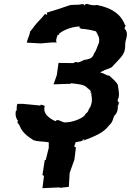

<svg xmlns="http://www.w3.org/2000/svg" viewBox="-20 -743 684 1004"><path d="M457 -198C455 -188 450 -179 444 -171C441 -154 424 -147 425 -144C424 -136 415 -138 419 -136C400 -119 355 -103 321 -103C304 -102 295 -117 275 -115C280 -115 267 -107 268 -110C233 -127 203 -150 214 -189C200 -196 197 -195 191 -195L192 -191L99 -200H71C68 -194 67 -183 67 -169C68 -164 69 -168 63 -163C60 -147 61 -134 69 -118C70 -116 72 -115 74 -112C66 -98 80 -97 84 -82C99 -45 133 -25 155 -10C178 -2 206 -4 234 1C243 7 269 12 283 15C293 3 294 7 302 11C302 11 302 8 305 5C346 11 370 1 415 -7C406 -5 410 -14 422 -15C417 -6 417 -16 417 -8C474 -30 522 -48 550 -87C570 -105 569 -117 577 -137C591 -149 598 -168 596 -192C607 -194 600 -197 598 -194C598 -201 607 -211 605 -206C602 -206 596 -209 595 -220C608 -242 600 -270 596 -299C587 -318 571 -328 551 -348C537 -346 528 -360 505 -363C509 -372 526 -371 521 -374C547 -385 565 -387 571 -399C588 -417 592 -420 611 -442C630 -464 635 -481 635 -512C634 -520 640 -542 641 -544C647 -570 642 -583 631 -594C636 -605 635 -604 635 -608C634 -603 635 -609 638 -609C636 -615 638 -610 634 -611C612 -671 562 -702 487 -717C470 -714 461 -715 433 -723C425 -722 435 -718 426 -722C428 -717 422 -715 422 -715C418 -726 411 -718 404 -722C411 -714 408 -723 406 -721C386 -715 356 -721 340 -714C304 -701 264 -689 225 -677C229 -665 225 -664 222 -665C225 -671 221 -668 214 -669C199 -647 180 -634 156 -602C154 -597 148 -591 138 -579C133 -552 124 -542 120 -520L193 -516L250 -521H277C270 -528 275 -541 281 -560C280 -562 293 -557 288 -566C310 -584 345 -601 395 -605C398 -598 394 -595 402 -594C397 -597 408 -600 401 -593C437 -591 469 -583 482 -579C493 -557 503 -547 497 -518C487 -498 485 -480 472 -464C465 -442 455 -436 430 -431C415 -432 401 -416 385 -417C377 -420 371 -419 364 -413L286 -414L277 -350L260 -302L352 -305L349 -308C390 -303 422 -302 438 -282C445 -275 453 -275 457 -257C453 -253 447 -260 458 -260C455 -244 466 -225 457 -198ZM340 234 344 167V162L369 92L377 28L368 23L388 -35H338L287 -44L235 -47V30L219 94H214L202 172L210 177L202 241L289 237L296 239Z"/></svg>

Font: Asimov Print
Style: DIt
Weight: 250
Width: 0
Designer: Google
Version: Version 2.000980: 2014